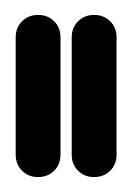

<svg xmlns="http://www.w3.org/2000/svg" viewBox="-20 -699 177 257"><path d="M136 -492Q136 -479 127.5 -470.5Q119 -462 106 -462Q93 -462 84.5 -470.5Q76 -479 76 -492V-649Q76 -662 84.5 -670.5Q93 -679 106 -679Q119 -679 127.5 -670.5Q136 -662 136 -649ZM61 -492Q61 -479 52.5 -470.5Q44 -462 31 -462Q18 -462 9.5 -470.5Q1 -479 1 -492V-649Q1 -662 9.5 -670.5Q18 -679 31 -679Q44 -679 52.5 -670.5Q61 -662 61 -649Z"/></svg>

Font: Beon
Style: Medium
Weight: 500
Designer: BSozoo
Foundry: BSozoo
Version: Version 001.000